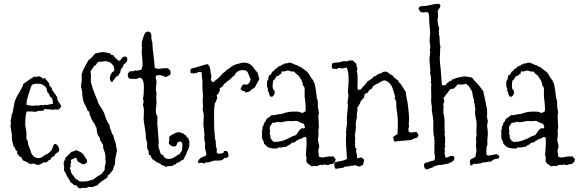

<svg xmlns="http://www.w3.org/2000/svg" viewBox="-20 -868 3077 1021"><path d="M255.9 -391.6 284.2 -351.6V-349.6Q284.2 -335 292.5 -325.2Q300.8 -315.4 305.7 -301.8Q302.7 -297.9 299.8 -294.9Q296.9 -292 294.9 -287.1Q288.1 -285.2 285.2 -285.2L269.5 -286.1Q263.7 -286.1 259.8 -283.2Q254.9 -286.1 248 -286.1H236.3Q226.6 -286.1 219.7 -289.1Q215.8 -288.1 213.9 -283.2Q211.9 -278.3 200.2 -278.8Q188.5 -279.3 183.1 -277.8Q177.7 -276.4 174.8 -274.9Q171.9 -273.4 166 -273.4L146.5 -275.4H123Q114.3 -261.7 114.3 -203.1L121.1 -160.2L120.1 -139.6Q120.1 -128.9 122.1 -127Q128.9 -118.2 128.9 -107.9Q128.9 -97.7 134.3 -86.9Q139.6 -76.2 141.1 -69.8Q142.6 -63.5 146.5 -53.7Q150.4 -43.9 160.6 -35.6Q170.9 -27.3 184.1 -27.3Q197.3 -27.3 206.5 -34.7Q215.8 -42 221.2 -44.9Q226.6 -47.9 227.5 -47.4Q228.5 -46.9 231.9 -48.8Q235.4 -50.8 243.7 -58.6Q252 -66.4 253.9 -69.3Q255.9 -72.3 257.8 -77.6Q259.8 -83 263.2 -92.8Q266.6 -102.5 273.4 -102.5Q280.3 -102.5 287.6 -92.3Q294.9 -82 294.9 -71.8Q294.9 -61.5 283.7 -55.7Q272.5 -49.8 269.5 -39.1Q253.9 -32.2 251.5 -25.9Q249 -19.5 246.6 -18.1Q244.1 -16.6 243.2 -17.1Q242.2 -17.6 240.2 -17.6Q238.3 -17.6 238.3 -13.7Q232.4 -9.8 226.6 -3.9Q214.8 -7.8 203.1 0.5Q191.4 8.8 180.7 8.8Q169.9 8.8 161.1 1Q156.2 2.9 150.4 2.9Q144.5 2.9 138.7 4.9Q130.9 -2.9 121.1 -6.8Q111.3 -10.7 101.6 -15.6Q99.6 -21.5 97.2 -22Q94.7 -22.5 96.7 -29.3Q92.8 -31.2 89.4 -33.2Q85.9 -35.2 82 -37.1Q79.1 -43.9 71.3 -51.8V-64.5Q63.5 -67.4 61 -76.7Q58.6 -85.9 50.8 -90.8Q49.8 -102.5 46.4 -113.8Q43 -125 43 -136.7V-154.3L36.1 -195.3V-203.1L39.1 -211.9L36.1 -220.7L43 -261.7L46.9 -267.6Q51.8 -293 55.2 -313.5Q58.6 -334 68.8 -353Q79.1 -372.1 89.8 -389.2Q100.6 -406.2 103.5 -420.9Q132.8 -444.3 163.1 -460.9Q168 -459 170.9 -459L186.5 -461.9Q195.3 -461.9 207 -450.2L217.8 -452.1H221.7Q223.6 -449.2 224.1 -445.3Q224.6 -441.4 228.5 -440.4Q239.3 -431.6 241.7 -419.4Q244.1 -407.2 255.9 -400.4ZM228.5 -309.6 261.7 -316.4V-320.3Q261.7 -326.2 260.3 -332Q258.8 -337.9 257.8 -343.8Q252 -350.6 246.6 -354.5Q241.2 -358.4 242.2 -369.1Q233.4 -372.1 231 -381.8Q228.5 -391.6 226.6 -400.4Q224.6 -400.4 224.6 -404.3Q217.8 -409.2 214.8 -412.1Q204.1 -422.9 181.2 -422.9Q158.2 -422.9 151.9 -417.5Q145.5 -412.1 138.7 -388.2Q131.8 -364.3 126.5 -348.1Q121.1 -332 121.1 -315.4V-309.6L152.3 -305.7L174.8 -307.6L182.6 -305.7L198.2 -309.6L211.9 -307.6L219.7 -311.5Z M644.5 -567.4Q657.2 -567.4 657.2 -550.8Q657.2 -543 649.9 -535.6Q642.6 -528.3 639.6 -524.9Q636.7 -521.5 635.7 -521.5Q635.7 -508.8 625 -504.9L626 -502.9Q626 -499 620.1 -495.1Q621.1 -494.1 621.1 -488.8Q621.1 -483.4 616.7 -479Q612.3 -474.6 612.3 -467.8Q607.4 -466.8 604.5 -463.9Q601.6 -460.9 596.7 -460Q594.7 -455.1 591.8 -451.7Q588.9 -448.2 585.9 -444.3Q582 -442.4 581.1 -437.5Q580.1 -432.6 574.2 -432.6H572.3Q564.5 -440.4 564.5 -451.7Q564.5 -462.9 570.8 -475.1Q577.1 -487.3 587.9 -490.2Q586.9 -497.1 586.9 -503.4Q586.9 -509.8 584.5 -516.1Q582 -522.5 576.7 -525.4Q571.3 -528.3 570.3 -535.2Q562.5 -535.2 555.7 -539.1Q548.8 -543 541 -543L516.6 -539.1Q513.7 -539.1 507.8 -541Q498 -538.1 493.7 -528.8Q489.3 -519.5 479.5 -516.6Q475.6 -507.8 469.7 -501Q463.9 -494.1 460.9 -485.4Q464.8 -473.6 463.9 -462.9Q462.9 -452.1 462.9 -441.4L463.9 -428.7Q471.7 -398.4 484.9 -366.2Q498 -334 499 -332.5Q500 -331.1 500 -327.6Q500 -324.2 503.9 -317.4Q507.8 -310.5 512.2 -303.2Q516.6 -295.9 521.5 -289.1Q526.4 -282.2 530.8 -272.9Q535.2 -263.7 540 -248.5Q544.9 -233.4 549.3 -224.1Q553.7 -214.8 556.2 -212.4Q558.6 -210 561 -206.1Q563.5 -202.1 563 -198.2Q562.5 -194.3 564.5 -188Q566.4 -181.6 569.8 -176.3Q573.2 -170.9 573.2 -162.1Q576.2 -159.2 577.6 -154.8Q579.1 -150.4 583 -147.5Q585 -131.8 591.3 -117.2Q597.7 -102.5 597.7 -92.3Q597.7 -82 599.6 -81.1Q601.6 -80.1 601.6 -70.8Q601.6 -61.5 596.7 -42Q591.8 -22.5 591.8 -6.3Q591.8 9.8 585.9 18.1Q580.1 26.4 582 35.2Q577.1 37.1 575.2 42.5Q573.2 47.9 567.4 49.8Q568.4 50.8 568.4 51.8Q568.4 52.7 562 58.6Q555.7 64.5 553.7 64.5Q550.8 73.2 550.8 76.2Q543 80.1 537.1 85.4Q531.2 90.8 523.4 93.8Q517.6 99.6 510.3 104.5Q502.9 109.4 499 117.2Q490.2 119.1 481.4 123Q472.7 127 466.3 127Q460 127 454.1 125Q449.2 126 444.8 128.9Q440.4 131.8 433.6 131.8L420.9 130.9L405.3 133.8Q399.4 133.8 394.5 127.9Q389.6 122.1 385.7 117.2H382.8Q373 117.2 368.7 111.3Q364.3 105.5 356.4 102.5Q350.6 89.8 342.8 79.6Q335 69.3 332 59.1Q329.1 48.8 324.7 45.4Q320.3 42 320.3 36.1L321.3 23.4L318.4 1Q318.4 -7.8 323.2 -15.1Q328.1 -22.5 328.1 -30.3Q330.1 -30.3 361.3 -61.5Q369.1 -61.5 374 -64.5Q378.9 -67.4 386.7 -69.3L405.3 -60.5Q420.9 -52.7 426.3 -42.5Q431.6 -32.2 437.5 -24.9Q443.4 -17.6 443.4 -11.2Q443.4 -4.9 437 0.5Q430.7 5.9 424.3 5.9Q418 5.9 410.6 0.5Q403.3 -4.9 395.5 -7.8Q390.6 -12.7 389.2 -20Q387.7 -27.3 381.8 -29.3L356.4 -17.6L358.4 -3.9V-2Q353.5 2 355.5 11.7Q357.4 21.5 349.6 25.4Q355.5 30.3 355.5 36.1Q355.5 42 358.9 50.3Q362.3 58.6 370.6 67.4Q378.9 76.2 383.8 85.9H385.7Q394.5 85.9 398.4 94.7Q413.1 97.7 419.9 97.7H424.8L426.8 95.7L432.6 96.7Q443.4 96.7 452.1 93.3Q460.9 89.8 470.7 88.9Q478.5 85 484.4 80.1Q490.2 75.2 496.1 71.3Q502 67.4 507.8 64.5Q513.7 61.5 519.5 57.6L521.5 53.7H525.4Q526.4 51.8 525.9 50.8Q525.4 49.8 526.9 47.4Q528.3 44.9 531.2 43Q534.2 41 535.6 37.1Q537.1 33.2 537.1 24.9Q537.1 16.6 538.1 11.7Q539.1 6.8 541 2.4Q543 -2 543 -4.9L540 -17.6L541 -32.2Q541 -48.8 534.2 -64.9Q527.3 -81.1 528.3 -97.7Q524.4 -103.5 520.5 -109.4L517.6 -117.2L512.7 -120.1L510.7 -133.8Q508.8 -138.7 503.9 -145Q499 -151.4 498 -158.2Q497.1 -165 495.6 -169.4Q494.1 -173.8 494.1 -179.7Q494.1 -185.5 493.2 -189.5Q491.2 -193.4 489.7 -191.9Q488.3 -190.4 488.3 -197.3V-198.2Q485.4 -206.1 477.5 -216.8Q469.7 -227.5 466.3 -235.8Q462.9 -244.1 461.9 -248.5Q460.9 -252.9 456.1 -255.9Q457 -256.8 457 -259.8Q457 -275.4 443.4 -282.2V-289.1Q443.4 -293 441.9 -293Q440.4 -293 439.5 -294.9L433.6 -307.6Q423.8 -324.2 421.9 -336.4Q419.9 -348.6 418.5 -356.9Q417 -365.2 417.5 -370.6Q418 -376 416.5 -382.3Q415 -388.7 413.1 -396.5Q411.1 -404.3 411.1 -411.6Q411.1 -418.9 413.6 -432.1Q416 -445.3 414.6 -456.5Q413.1 -467.8 415 -478.5L418.9 -483.4V-487.3Q418.9 -491.2 434.1 -518.6Q449.2 -545.9 450.2 -547.9Q452.1 -549.8 455.6 -551.8Q459 -553.7 460.9 -555.7L487.3 -584Q498 -585.9 508.8 -588.4Q519.5 -590.8 530.3 -590.8L540 -588.9Q542 -588.9 542 -590.3Q542 -591.8 543.9 -590.8L545.9 -587.9Q549.8 -585.9 554.7 -586.4Q559.6 -586.9 563 -585Q566.4 -583 569.8 -578.6Q573.2 -574.2 575.2 -574.7Q577.1 -575.2 578.1 -575.2Q579.1 -575.2 581.1 -576.2L583 -574.2Q584 -569.3 586.9 -567.4Q589.8 -565.4 593.8 -560.5V-556.6L597.7 -557.6Q607.4 -544.9 612.8 -544.9Q618.2 -544.9 620.6 -548.3Q623 -551.8 626 -555.7Q628.9 -559.6 632.3 -563.5Q635.7 -567.4 644.5 -567.4Z M918 -163.1 934.6 -165Q939.5 -165 943.8 -161.1Q948.2 -157.2 955.1 -159.2Q958 -152.3 969.7 -147.5Q970.7 -138.7 981.4 -133.8Q982.4 -126 985.4 -120.6Q988.3 -115.2 987.3 -107.4V-105.5L984.4 -103.5Q984.4 -101.6 985.8 -101.6Q987.3 -101.6 987.3 -96.2Q987.3 -90.8 982.9 -79.1Q978.5 -67.4 973.6 -60.5Q971.7 -46.9 965.8 -38.6Q960 -30.3 955.1 -18.6Q946.3 -17.6 939.5 -10.7Q932.6 -3.9 929.7 -4.4Q926.8 -4.9 921.4 -2Q916 1 913.1 7.8L908.2 5.9Q905.3 5.9 903.3 9.3Q901.4 12.7 895.5 14.2Q889.6 15.6 879.9 15.1Q870.1 14.6 860.4 19.5Q847.7 8.8 837.9 9.8Q835.9 2.9 828.1 0.5Q820.3 -2 814 -5.4Q807.6 -8.8 802.2 -13.7Q796.9 -18.6 790 -21.5Q789.1 -27.3 785.2 -29.8Q781.2 -32.2 782.2 -40L771.5 -44.9V-48.8Q771.5 -63.5 768.1 -68.4Q764.6 -73.2 763.2 -80.1Q761.7 -86.9 762.2 -92.3Q762.7 -97.7 762.7 -104Q762.7 -110.4 758.8 -121.1Q754.9 -131.8 755.4 -140.1Q755.9 -148.4 754.4 -160.2Q752.9 -171.9 750 -189.5Q747.1 -207 745.1 -221.2Q743.2 -235.4 744.1 -245.6Q745.1 -255.9 745.1 -265.6V-282.2Q745.1 -294.9 742.7 -300.8Q740.2 -306.6 740.2 -309.6L744.1 -330.1L740.2 -340.8L744.1 -368.2L745.1 -404.3Q745.1 -433.6 737.8 -444.3Q730.5 -455.1 725.1 -455.1Q719.7 -455.1 713.9 -451.2Q708 -447.3 699.7 -448.2Q691.4 -449.2 686.5 -449.2L679.7 -448.2L665 -451.2Q659.2 -462.9 659.2 -468.8Q659.2 -474.6 662.1 -478.5Q665 -482.4 667 -487.3Q673.8 -489.3 685.1 -489.3Q696.3 -489.3 701.2 -495.1Q704.1 -492.2 709 -492.2Q713.9 -492.2 718.8 -494.1Q723.6 -496.1 729.5 -495.1Q738.3 -508.8 738.3 -531.2L733.4 -596.7L735.4 -612.3L733.4 -627Q735.4 -632.8 735.4 -634.8L733.4 -640.6Q733.4 -643.6 737.8 -656.7Q742.2 -669.9 744.1 -676.3Q746.1 -682.6 747.6 -685.5Q749 -688.5 752 -691.4Q754.9 -694.3 754.9 -698.2H758.8L764.6 -700.2Q785.2 -700.2 785.2 -675.8V-663.1Q785.2 -654.3 790 -644.5Q791 -610.4 795.9 -576.7Q800.8 -543 802.7 -507.8Q811.5 -502 823.2 -502L859.4 -505.9Q874 -505.9 877.9 -500.5Q881.8 -495.1 885.7 -495.1L884.8 -492.2L887.7 -481.4Q887.7 -470.7 878.9 -466.8Q870.1 -462.9 863.3 -458Q835.9 -468.8 826.2 -468.8Q816.4 -468.8 810.5 -465.8Q807.6 -460 807.6 -455.1L812.5 -432.6L808.6 -391.6L812.5 -372.1L810.5 -352.5L812.5 -318.4L808.6 -286.1Q808.6 -255.9 816.4 -252Q817.4 -251 817.4 -247.1L816.4 -213.9L824.2 -111.3L822.3 -94.7Q822.3 -87.9 826.2 -76.2Q830.1 -64.5 832 -57.6Q834 -50.8 835.9 -48.3Q837.9 -45.9 841.8 -44.9Q845.7 -43.9 848.1 -42Q850.6 -40 850.6 -38.1Q850.6 -36.1 852.5 -33.2Q854.5 -30.3 862.3 -26.4Q870.1 -22.5 878.4 -22.5Q886.7 -22.5 896 -26.4Q905.3 -30.3 912.1 -34.7Q918.9 -39.1 924.8 -43.5Q930.7 -47.9 937.5 -48.8L936.5 -50.8Q936.5 -54.7 940.9 -58.1Q945.3 -61.5 947.3 -67.4L950.2 -92.8Q950.2 -115.2 938 -115.2Q925.8 -115.2 923.3 -107.4Q920.9 -99.6 916 -91.8Q911.1 -88.9 905.3 -88.9Q888.7 -88.9 877.9 -105.5V-114.3Q877.9 -120.1 881.8 -120.1Q879.9 -122.1 879.9 -125V-137.7Q881.8 -144.5 893.1 -150.4Q904.3 -156.2 909.7 -159.2Q915 -162.1 918 -163.1Z M1104.5 -461.9 1101.6 -447.3Q1101.6 -436.5 1113.3 -430.7Q1116.2 -431.6 1123 -438Q1129.9 -444.3 1144.5 -456.5Q1159.2 -468.8 1161.1 -475.6Q1168.9 -480.5 1179.7 -489.7Q1190.4 -499 1192.4 -502H1196.3Q1214.8 -520.5 1241.7 -527.8Q1268.6 -535.2 1277.3 -535.2Q1305.7 -535.2 1324.2 -513.7Q1328.1 -507.8 1332.5 -501.5Q1336.9 -495.1 1344.7 -487.3Q1350.6 -483.4 1353 -469.2Q1355.5 -455.1 1359.4 -449.2Q1357.4 -445.3 1354 -438Q1350.6 -430.7 1346.2 -423.3Q1341.8 -416 1338.4 -409.7Q1335 -403.3 1332.5 -401.4Q1330.1 -399.4 1321.3 -394Q1312.5 -388.7 1309.6 -382.8Q1308.6 -381.8 1300.3 -379.9Q1292 -377.9 1290 -376H1288.1Q1285.2 -375 1284.7 -377.9Q1284.2 -380.9 1282.2 -382.8H1278.3Q1270.5 -382.8 1267.6 -386.7L1258.8 -394.5Q1264.6 -410.2 1274.4 -419.9Q1282.2 -418 1289.1 -418Q1304.7 -418 1313.5 -445.3Q1307.6 -455.1 1305.2 -463.9Q1302.7 -472.7 1296.9 -483.9Q1291 -495.1 1272 -495.1Q1252.9 -495.1 1241.2 -485.8Q1229.5 -476.6 1226.6 -465.8Q1217.8 -461.9 1210.9 -453.6Q1204.1 -445.3 1193.4 -438.5Q1182.6 -431.6 1182.6 -430.2Q1182.6 -428.7 1182.1 -427.7Q1181.6 -426.8 1179.2 -425.8Q1176.8 -424.8 1170.9 -421.9Q1168.9 -418.9 1168 -415.5Q1167 -412.1 1165 -408.2Q1160.2 -407.2 1156.7 -403.8Q1153.3 -400.4 1148.4 -399.4L1149.4 -390.6Q1149.4 -377.9 1131.8 -360.4L1135.7 -347.7V-346.7Q1131.8 -340.8 1130.4 -333Q1128.9 -325.2 1123 -320.3Q1118.2 -295.9 1118.2 -263.7L1119.1 -186.5Q1119.1 -181.6 1120.1 -171.4Q1121.1 -161.1 1122.6 -141.6Q1124 -122.1 1127.9 -115.2L1127 -111.3Q1127.9 -109.4 1127.9 -100.1Q1127.9 -90.8 1131.3 -80.6Q1134.8 -70.3 1131.8 -58.6Q1134.8 -50.8 1147.5 -50.8Q1160.2 -50.8 1165 -54.7H1166Q1169.9 -54.7 1169.4 -57.6Q1168.9 -60.5 1170.9 -63.5Q1174.8 -65.4 1181.2 -65.4Q1187.5 -65.4 1191.4 -57.6Q1195.3 -49.8 1195.3 -43.5Q1195.3 -37.1 1194.3 -34.2Q1185.5 -27.3 1174.8 -28.3Q1171.9 -26.4 1168.5 -22.9Q1165 -19.5 1159.2 -16.6Q1153.3 -13.7 1135.7 -14.2Q1118.2 -14.6 1110.8 -12.2Q1103.5 -9.8 1102.1 -8.8Q1100.6 -7.8 1095.2 -6.3Q1089.8 -4.9 1081.1 -4.9Q1072.3 -4.9 1065.4 1H1063.5Q1060.5 1 1059.6 -0.5Q1058.6 -2 1056.6 -2.9Q1046.9 -1 1041 -1Q1035.2 -1 1032.2 -2.9Q1034.2 -29.3 1073.2 -38.1Q1073.2 -43 1077.1 -43.9V-45.9Q1077.1 -56.6 1073.2 -67.4Q1069.3 -78.1 1069.3 -89.8L1071.3 -102.5L1065.4 -133.8L1067.4 -151.4L1061.5 -208L1063.5 -248Q1063.5 -253.9 1063.5 -259.8L1057.6 -287.1L1059.6 -303.7L1057.6 -335L1059.6 -358.4L1056.6 -392.6Q1055.7 -404.3 1056.2 -416Q1056.6 -427.7 1056.6 -439.5L1053.7 -458Q1053.7 -469.7 1051.8 -485.4Q1045.9 -483.4 1038.6 -484.9Q1031.2 -486.3 1027.3 -478.5Q1023.4 -481.4 1022.5 -481.4L1007.8 -475.6Q1006.8 -480.5 1002.4 -479.5Q998 -478.5 995.1 -478.5H994.1Q992.2 -487.3 992.2 -490.2Q992.2 -505.9 1007.8 -505.9L1019.5 -508.8Q1050.8 -517.6 1064.9 -522.5Q1079.1 -527.3 1083 -526.4Q1086.9 -525.4 1090.8 -519.5Q1094.7 -513.7 1096.7 -506.8Q1098.6 -500 1099.1 -492.7Q1099.6 -485.4 1100.6 -478.5Z M1438.5 -255.9 1469.7 -261.7Q1477.5 -261.7 1480 -263.2Q1482.4 -264.6 1501 -269.5Q1519.5 -274.4 1536.1 -274.4H1559.6Q1571.3 -274.4 1577.1 -271Q1583 -267.6 1587.9 -267.6Q1592.8 -267.6 1604.5 -276.4Q1605.5 -280.3 1605.5 -284.2V-293Q1605.5 -317.4 1602.1 -336.4Q1598.6 -355.5 1600.1 -377.9Q1601.6 -400.4 1597.2 -405.8Q1592.8 -411.1 1590.8 -414.6Q1588.9 -418 1589.8 -421.9Q1590.8 -425.8 1587.4 -431.2Q1584 -436.5 1584.5 -439Q1585 -441.4 1583.5 -443.4Q1582 -445.3 1580.6 -445.8Q1579.1 -446.3 1577.6 -448.2Q1576.2 -450.2 1576.7 -451.2Q1577.1 -452.1 1575.7 -455.1Q1574.2 -458 1570.8 -460.4Q1567.4 -462.9 1566.4 -467.8Q1553.7 -473.6 1544.9 -487.3Q1540 -488.3 1534.7 -487.8Q1529.3 -487.3 1524.9 -488.8Q1520.5 -490.2 1517.6 -491.7Q1514.6 -493.2 1510.7 -493.2L1488.3 -487.3Q1487.3 -487.3 1481.4 -489.3Q1476.6 -488.3 1476.6 -482.9Q1476.6 -477.5 1474.6 -474.6Q1465.8 -474.6 1465.8 -467.8Q1460.9 -467.8 1459 -464.8Q1457 -461.9 1451.2 -463.9Q1447.3 -457 1443.4 -450.2Q1439.5 -443.4 1432.6 -439.5Q1429.7 -423.8 1429.7 -410.2Q1429.7 -396.5 1435.5 -390.6Q1441.4 -384.8 1441.4 -378.4Q1441.4 -372.1 1436.5 -362.8Q1431.6 -353.5 1424.8 -353.5Q1418 -353.5 1415.5 -357.4Q1413.1 -361.3 1411.6 -366.2Q1410.2 -371.1 1409.2 -376.5Q1408.2 -381.8 1402.3 -387.7Q1405.3 -387.7 1405.3 -392.6Q1405.3 -397.5 1402.3 -401.4Q1399.4 -405.3 1399.4 -422.9Q1399.4 -440.4 1407.2 -445.3Q1406.2 -445.3 1406.2 -447.3L1408.2 -456.1Q1407.2 -456.1 1407.2 -458L1411.1 -463.9L1410.2 -465.8Q1411.1 -469.7 1414.6 -469.2Q1418 -468.8 1419.9 -471.2Q1421.9 -473.6 1428.7 -487.3Q1435.5 -489.3 1438 -493.7Q1440.4 -498 1445.3 -502Q1453.1 -504.9 1456.1 -509.3Q1459 -513.7 1463.4 -515.6Q1467.8 -517.6 1473.1 -518.6Q1478.5 -519.5 1480.5 -525.4L1483.4 -524.4Q1488.3 -524.4 1490.2 -527.8Q1492.2 -531.2 1501.5 -531.2Q1510.7 -531.2 1511.7 -533.2Q1512.7 -535.2 1519.5 -535.2Q1526.4 -535.2 1540.5 -528.3Q1554.7 -521.5 1557.6 -521.5H1560.5Q1567.4 -513.7 1579.1 -511.7Q1592.8 -501 1606 -491.7Q1619.1 -482.4 1627 -467.8Q1628.9 -465.8 1628.4 -464.8Q1627.9 -463.9 1630.9 -460.4Q1633.8 -457 1636.7 -452.1Q1639.6 -447.3 1642.6 -443.8Q1645.5 -440.4 1646 -440.9Q1646.5 -441.4 1646.5 -433.6L1647.5 -432.6L1650.4 -430.7Q1656.2 -416 1660.2 -385.7Q1664.1 -355.5 1664.1 -351.1Q1664.1 -346.7 1665.5 -344.2Q1667 -341.8 1668.9 -334.5Q1670.9 -327.1 1670.4 -314Q1669.9 -300.8 1671.4 -292.5Q1672.9 -284.2 1674.3 -278.8Q1675.8 -273.4 1675.8 -267.6L1672.9 -252.9L1675.8 -189.5L1672.9 -175.8L1673.8 -154.3L1670.9 -122.1L1677.7 -90.8L1671.9 -64.5L1675.8 -43.9Q1675.8 -40 1672.9 -38.1Q1682.6 -30.3 1696.3 -30.3L1726.6 -36.1H1753.9Q1755.9 -34.2 1755.9 -32.2Q1755.9 -30.3 1758.3 -28.3Q1760.7 -26.4 1762.7 -25.4Q1764.6 -24.4 1764.6 -20.5Q1764.6 -16.6 1762.7 -14.2Q1760.7 -11.7 1762.7 -6.8Q1756.8 -5.9 1755.4 -2.4Q1753.9 1 1750.5 2.9Q1747.1 4.9 1740.2 4.9Q1733.4 4.9 1723.6 9.8Q1719.7 8.8 1713.9 8.8L1702.1 5.9Q1700.2 5.9 1699.7 8.3Q1699.2 10.7 1696.3 10.7L1688.5 7.8Q1680.7 7.8 1673.3 11.7Q1666 15.6 1662.1 15.6Q1658.2 15.6 1652.3 13.7L1639.6 16.6Q1636.7 16.6 1631.8 12.7Q1627 8.8 1617.7 2Q1608.4 -4.9 1608.4 -16.6L1610.4 -30.3L1606.4 -41L1610.4 -105.5L1609.4 -132.8Q1609.4 -139.6 1598.6 -139.6Q1595.7 -139.6 1592.3 -136.7Q1588.9 -133.8 1585.4 -131.8Q1582 -129.9 1578.6 -129.9Q1575.2 -129.9 1571.3 -127.9Q1567.4 -126 1564.9 -123.5Q1562.5 -121.1 1556.6 -120.1Q1548.8 -109.4 1536.1 -109.4H1533.2Q1530.3 -108.4 1528.3 -105.5Q1526.4 -102.5 1522.9 -100.1Q1519.5 -97.7 1514.2 -96.2Q1508.8 -94.7 1505.9 -88.9L1472.7 -83Q1467.8 -83 1463.9 -85.9Q1456.1 -78.1 1448.2 -78.1Q1409.2 -78.1 1396.5 -91.8Q1391.6 -97.7 1384.8 -102.5L1381.8 -116.2Q1379.9 -121.1 1377.4 -124Q1375 -127 1373.5 -132.8Q1372.1 -138.7 1373 -146Q1374 -153.3 1374 -160.2L1372.1 -170.9L1376 -181.6V-191.4Q1376 -195.3 1377.9 -197.3Q1379.9 -199.2 1381.8 -202.1Q1383.8 -205.1 1382.8 -208.5Q1381.8 -211.9 1387.7 -217.8Q1393.6 -223.6 1393.6 -226.1Q1393.6 -228.5 1397 -233.9Q1400.4 -239.3 1408.7 -243.2Q1417 -247.1 1421.9 -254.9Q1430.7 -255.9 1438.5 -255.9ZM1587.9 -186.5 1595.7 -184.6Q1597.7 -184.6 1599.1 -187Q1600.6 -189.5 1602.5 -189.5L1595.7 -210Q1584 -211.9 1572.8 -218.8Q1561.5 -225.6 1554.7 -225.6L1537.1 -223.6L1511.7 -224.6L1472.7 -217.8L1460 -219.7Q1452.1 -219.7 1444.3 -216.8Q1436.5 -213.9 1428.7 -215.8Q1426.8 -210 1419.9 -202.1Q1413.1 -194.3 1414.6 -183.6Q1416 -172.9 1416 -166L1414.1 -157.2Q1414.1 -155.3 1415.5 -153.3Q1417 -151.4 1418 -148.9Q1418.9 -146.5 1418.5 -143.6Q1418 -140.6 1418 -136.7Q1418 -132.8 1422.4 -127.9Q1426.8 -123 1428.7 -118.2L1429.7 -119.1Q1431.6 -119.1 1433.1 -116.2Q1434.6 -113.3 1442.4 -113.3Q1475.6 -113.3 1510.7 -130.9L1523.4 -136.7Q1533.2 -143.6 1544.4 -146.5Q1555.7 -149.4 1559.6 -157.2Q1575.2 -183.6 1586.9 -186.5Z M2205.1 -150.4 2199.2 -135.7Q2187.5 -134.8 2164.1 -123Q2142.6 -121.1 2120.6 -119.6Q2098.6 -118.2 2076.2 -115.2L2070.3 -137.7Q2071.3 -141.6 2081.5 -147.5Q2091.8 -153.3 2093.8 -155.3Q2095.7 -186.5 2095.7 -214.4Q2095.7 -242.2 2092.8 -260.7Q2089.8 -279.3 2088.4 -289.6Q2086.9 -299.8 2087.4 -317.4Q2087.9 -335 2078.1 -342.8L2081.1 -353.5Q2081.1 -356.4 2078.6 -363.8Q2076.2 -371.1 2071.3 -387.7Q2066.4 -404.3 2060.5 -414.1Q2054.7 -423.8 2043.5 -432.1Q2032.2 -440.4 2024.9 -440.4Q2017.6 -440.4 2003.4 -432.1Q1989.3 -423.8 1981 -420.4Q1972.7 -417 1972.7 -415.5Q1972.7 -414.1 1971.2 -412.6Q1969.7 -411.1 1968.3 -411.6Q1966.8 -412.1 1964.4 -409.7Q1961.9 -407.2 1960 -402.3Q1958 -397.5 1956.1 -395.5Q1954.1 -393.6 1952.6 -394Q1951.2 -394.5 1949.2 -392.6Q1947.3 -390.6 1943.8 -387.7Q1940.4 -384.8 1938.5 -381.8Q1938.5 -375 1935.5 -375Q1932.6 -375 1929.7 -373.5Q1926.8 -372.1 1924.3 -369.6Q1921.9 -367.2 1918 -365.2V-361.3Q1918 -357.4 1916 -348.6Q1910.2 -344.7 1907.2 -339.4Q1904.3 -334 1898.4 -332Q1896.5 -319.3 1890.1 -311Q1883.8 -302.7 1878.9 -292Q1880.9 -289.1 1880.9 -282.2L1877 -256.8L1878.9 -251L1871.1 -210L1873 -188.5L1867.2 -148.4L1869.1 -131.8L1867.2 -113.3L1869.1 -107.4L1867.2 -99.6V-97.7Q1870.1 -96.7 1869.1 -96.2Q1868.2 -95.7 1868.2 -89.4Q1868.2 -83 1876 -75.2Q1873 -69.3 1873 -67.4L1878.9 -37.1Q1878.9 -30.3 1877 -27.3Q1878.9 -26.4 1880.9 -26.4L1900.4 -31.2Q1908.2 -28.3 1916 -18.6V-13.7Q1916 -4.9 1911.1 -2Q1913.1 0 1913.1 2Q1913.1 3.9 1911.1 5.9Q1909.2 7.8 1909.2 11.7L1907.2 10.7Q1902.3 10.7 1898.9 14.2Q1895.5 17.6 1892.1 17.6Q1888.7 17.6 1878.4 14.2Q1868.2 10.7 1867.2 9.8Q1859.4 13.7 1853 13.7Q1846.7 13.7 1846.7 12.2Q1846.7 10.7 1844.7 11.7L1842.8 15.6Q1837.9 17.6 1833 16.6Q1828.1 15.6 1824.7 16.6Q1821.3 17.6 1821.3 18.6Q1821.3 19.5 1820.3 18.6Q1819.3 17.6 1815.9 17.6Q1812.5 17.6 1808.6 21.5Q1804.7 25.4 1792 25.4L1771.5 29.3Q1764.6 29.3 1761.7 27.3Q1757.8 18.6 1757.8 5.9V-2Q1773.4 -9.8 1791.5 -11.7Q1809.6 -13.7 1825.2 -23.4Q1819.3 -102.5 1819.3 -129.9L1821.3 -159.2Q1821.3 -161.1 1820.3 -161.1Q1819.3 -161.1 1819.3 -163.1L1821.3 -172.9V-182.6Q1821.3 -183.6 1825.2 -207L1824.2 -238.3L1830.1 -304.7L1828.1 -322.3L1833 -359.4L1830.1 -381.8L1834 -438.5Q1834 -491.2 1823.2 -508.8H1820.3L1807.6 -504.9H1791L1780.3 -506.8Q1778.3 -506.8 1777.8 -505.4Q1777.3 -503.9 1774.9 -502.4Q1772.5 -501 1767.6 -501.5Q1762.7 -502 1758.3 -502Q1753.9 -502 1751 -501Q1744.1 -506.8 1744.1 -514.6Q1744.1 -522.5 1746.1 -530.3Q1754.9 -535.2 1766.1 -535.2Q1777.3 -535.2 1785.6 -537.1Q1793.9 -539.1 1799.3 -541Q1804.7 -543 1812 -543Q1819.3 -543 1823.2 -541Q1831.1 -546.9 1855.5 -546.9Q1859.4 -542 1867.7 -535.6Q1876 -529.3 1876 -524.4L1875 -516.6Q1879.9 -510.7 1879.9 -506.8V-501Q1879.9 -490.2 1877 -487.3Q1881.8 -480.5 1881.8 -447.3L1880.9 -403.3Q1880.9 -393.6 1884.8 -389.6Q1887.7 -391.6 1891.6 -391.1Q1895.5 -390.6 1898.4 -392.6Q1904.3 -400.4 1917 -413.1Q1929.7 -425.8 1932.6 -433.6Q1959 -450.2 1963.4 -456.1Q1967.8 -461.9 1969.7 -462.9L1973.6 -461.9Q1975.6 -461.9 1979 -465.3Q1982.4 -468.8 1985.4 -470.2Q1988.3 -471.7 1991.7 -473.6Q1995.1 -475.6 1998.5 -477.1Q2002 -478.5 2004.9 -478Q2007.8 -477.5 2009.8 -479.5Q2011.7 -481.4 2012.7 -483.4Q2013.7 -485.4 2015.6 -486.3L2019.5 -485.4L2030.3 -487.3Q2039.1 -487.3 2048.8 -478Q2058.6 -468.8 2068.4 -465.8Q2073.2 -457 2081.5 -451.2Q2089.8 -445.3 2097.7 -439.5Q2099.6 -431.6 2105 -426.8Q2110.4 -421.9 2115.7 -414.6Q2121.1 -407.2 2126.5 -397Q2131.8 -386.7 2138.7 -377.9Q2138.7 -360.4 2143.1 -342.8Q2147.5 -325.2 2149.4 -306.6Q2151.4 -288.1 2153.3 -269.5Q2155.3 -251 2155.3 -232.4L2153.3 -207L2155.3 -197.3L2151.4 -181.6L2153.3 -168.9Q2159.2 -163.1 2168 -163.1L2195.3 -167Q2197.3 -161.1 2201.2 -158.2Q2205.1 -155.3 2205.1 -150.4Z M2342.8 -327.1 2336.9 -314.5Q2338.9 -305.7 2338.9 -301.8L2336.9 -279.3Q2338.9 -277.3 2338.9 -275.4L2336.9 -271.5L2339.8 -257.8Q2344.7 -238.3 2344.2 -218.8Q2343.8 -199.2 2343.8 -178.7L2345.7 -164.1L2343.8 -152.3L2347.7 -132.8Q2347.7 -127.9 2346.7 -125Q2345.7 -122.1 2347.7 -118.2L2345.7 -101.6L2347.7 -90.8L2343.8 -76.2L2345.7 -64.5L2343.8 -51.8L2349.6 -29.3Q2359.4 -29.3 2366.2 -34.2Q2373 -39.1 2384.8 -39.1Q2396.5 -39.1 2396.5 -27.3Q2396.5 -15.6 2385.7 -9.3Q2375 -2.9 2368.2 0Q2361.3 2.9 2356 3.4Q2350.6 3.9 2343.8 5.4Q2336.9 6.8 2335 7.8Q2333 8.8 2323.7 8.8Q2314.5 8.8 2298.8 13.2Q2283.2 17.6 2278.3 24.4Q2276.4 25.4 2275.4 24.9Q2274.4 24.4 2272 24.4Q2269.5 24.4 2262.7 28.8Q2255.9 33.2 2248 32.2H2245.1Q2234.4 27.3 2234.4 4.9Q2237.3 5.9 2238.3 2.4Q2239.3 -1 2241.7 -2.4Q2244.1 -3.9 2247.1 -3.4Q2250 -2.9 2261.2 -7.3Q2272.5 -11.7 2290 -15.6Q2293 -23.4 2293 -31.2Q2293 -39.1 2291 -46.4Q2289.1 -53.7 2290 -61.5V-95.7Q2290 -118.2 2291 -120.1L2288.1 -128.9L2290 -134.8L2286.1 -150.4Q2284.2 -167 2284.2 -184.6V-218.8Q2284.2 -234.4 2281.2 -249Q2278.3 -263.7 2276.4 -279.3V-299.8L2272.5 -329.1L2273.4 -361.3L2272.5 -389.6V-410.2Q2274.4 -416 2274.4 -418.9L2270.5 -428.7Q2270.5 -430.7 2272.5 -434.6Q2272.5 -449.2 2270.5 -464.8L2266.6 -480.5L2268.6 -486.3L2263.7 -554.7L2267.6 -590.8L2265.6 -603.5L2268.6 -615.2L2264.6 -650.4L2267.6 -696.3L2263.7 -738.3Q2261.7 -761.7 2261.7 -782.7Q2261.7 -803.7 2248 -803.7L2228.5 -801.8Q2217.8 -801.8 2211.9 -810.5Q2206.1 -819.3 2206.1 -822.3L2207 -826.2Q2210 -835 2222.2 -835Q2234.4 -835 2245.1 -836.4Q2255.9 -837.9 2275.4 -842.8Q2294.9 -847.7 2307.1 -847.7Q2319.3 -847.7 2322.3 -839.8Q2320.3 -826.2 2315.4 -822.3Q2310.5 -818.4 2307.6 -808.6L2309.6 -781.2L2306.6 -758.8L2310.5 -732.4Q2310.5 -727.5 2313 -726.1Q2315.4 -724.6 2315.4 -718.8L2313.5 -700.2L2315.4 -694.3L2313.5 -690.4Q2318.4 -674.8 2317.9 -654.8Q2317.4 -634.8 2322.3 -621.1Q2320.3 -616.2 2320.3 -589.8L2318.4 -557.6Q2318.4 -545.9 2319.8 -533.7Q2321.3 -521.5 2323.2 -503.9L2326.2 -462.9Q2328.1 -439.5 2330.1 -415Q2332 -414.1 2342.3 -414.1Q2352.5 -414.1 2357.4 -426.8Q2362.3 -426.8 2365.2 -430.7Q2372.1 -440.4 2375 -437.5Q2377.9 -434.6 2380.9 -439.9Q2383.8 -445.3 2386.2 -446.3Q2388.7 -447.3 2389.6 -446.8Q2390.6 -446.3 2392.6 -446.3Q2394.5 -446.3 2395.5 -447.3Q2396.5 -452.1 2421.9 -457Q2447.3 -461.9 2450.2 -461.9Q2453.1 -461.9 2459 -460.9Q2464.8 -460 2478 -458Q2491.2 -456.1 2494.6 -450.2Q2498 -444.3 2505.4 -436.5Q2512.7 -428.7 2523.4 -417.5Q2534.2 -406.2 2543 -391.6Q2545.9 -389.6 2547.4 -386.2Q2548.8 -382.8 2551.8 -380.9Q2550.8 -378.9 2550.8 -375L2558.6 -343.8Q2558.6 -337.9 2560.5 -333Q2562.5 -328.1 2563 -321.8Q2563.5 -315.4 2564.5 -309.6L2568.4 -295.9Q2570.3 -286.1 2570.3 -275.4V-255.9Q2570.3 -253.9 2569.3 -253.9Q2568.4 -253.9 2568.4 -252L2574.2 -224.6L2570.3 -200.2L2574.2 -166Q2574.2 -149.4 2572.3 -132.8Q2570.3 -116.2 2572.3 -98.6Q2566.4 -87.9 2566.4 -74.2V-54.7Q2566.4 -48.8 2568.4 -43Q2574.2 -41 2583 -41L2622.1 -48.8Q2624 -44.9 2629.4 -42.5Q2634.8 -40 2634.8 -36.1Q2634.8 -24.4 2626 -24.4Q2606.4 -24.4 2589.8 -7.8Q2586.9 -8.8 2581.1 -8.8L2554.7 -3.9H2547.9Q2542 -3.9 2541.5 -1.5Q2541 1 2533.2 1L2508.8 3.9L2501 2.9Q2494.1 2.9 2493.2 7.3Q2492.2 11.7 2486.3 11.7L2482.4 10.7Q2478.5 2.9 2478.5 -5.9Q2478.5 -14.6 2481.9 -18.6Q2485.4 -22.5 2489.7 -24.4Q2494.1 -26.4 2499.5 -28.3Q2504.9 -30.3 2507.8 -35.2L2512.7 -59.6Q2513.7 -63.5 2513.7 -68.4L2510.7 -94.7L2512.7 -114.3L2510.7 -130.9L2514.6 -150.4L2512.7 -168L2514.6 -206.1Q2514.6 -222.7 2510.3 -239.3Q2505.9 -255.9 2505.9 -273.4L2507.8 -287.1Q2507.8 -288.1 2503.9 -311.5L2505.9 -314.5Q2500 -321.3 2500.5 -322.8Q2501 -324.2 2501 -330.6Q2501 -336.9 2498.5 -342.8Q2496.1 -348.6 2494.6 -355.5Q2493.2 -362.3 2492.2 -371.1Q2490.2 -384.8 2484.9 -391.1Q2479.5 -397.5 2478 -401.4Q2476.6 -405.3 2473.6 -409.2Q2470.7 -413.1 2466.3 -415.5Q2461.9 -418 2457 -422.9Q2449.2 -418 2436 -418.5Q2422.9 -418.9 2417 -418.9Q2411.1 -418.9 2410.6 -417Q2410.2 -415 2407.7 -411.6Q2405.3 -408.2 2400.9 -404.8Q2396.5 -401.4 2393.6 -396.5Q2375 -397.5 2368.2 -386.7Q2356.4 -367.2 2349.6 -362.3Q2346.7 -353.5 2342.3 -353Q2337.9 -352.5 2339.8 -347.7L2338.9 -344.7L2342.8 -333Q2342.8 -330.1 2342.8 -327.1Z M2710.9 -255.9 2742.2 -261.7Q2750 -261.7 2752.4 -263.2Q2754.9 -264.6 2773.4 -269.5Q2792 -274.4 2808.6 -274.4H2832Q2843.8 -274.4 2849.6 -271Q2855.5 -267.6 2860.4 -267.6Q2865.2 -267.6 2877 -276.4Q2877.9 -280.3 2877.9 -284.2V-293Q2877.9 -317.4 2874.5 -336.4Q2871.1 -355.5 2872.6 -377.9Q2874 -400.4 2869.6 -405.8Q2865.2 -411.1 2863.3 -414.6Q2861.3 -418 2862.3 -421.9Q2863.3 -425.8 2859.9 -431.2Q2856.4 -436.5 2856.9 -439Q2857.4 -441.4 2856 -443.4Q2854.5 -445.3 2853 -445.8Q2851.6 -446.3 2850.1 -448.2Q2848.6 -450.2 2849.1 -451.2Q2849.6 -452.1 2848.1 -455.1Q2846.7 -458 2843.3 -460.4Q2839.8 -462.9 2838.9 -467.8Q2826.2 -473.6 2817.4 -487.3Q2812.5 -488.3 2807.1 -487.8Q2801.8 -487.3 2797.4 -488.8Q2793 -490.2 2790 -491.7Q2787.1 -493.2 2783.2 -493.2L2760.7 -487.3Q2759.8 -487.3 2753.9 -489.3Q2749 -488.3 2749 -482.9Q2749 -477.5 2747.1 -474.6Q2738.3 -474.6 2738.3 -467.8Q2733.4 -467.8 2731.4 -464.8Q2729.5 -461.9 2723.6 -463.9Q2719.7 -457 2715.8 -450.2Q2711.9 -443.4 2705.1 -439.5Q2702.1 -423.8 2702.1 -410.2Q2702.1 -396.5 2708 -390.6Q2713.9 -384.8 2713.9 -378.4Q2713.9 -372.1 2709 -362.8Q2704.1 -353.5 2697.3 -353.5Q2690.4 -353.5 2688 -357.4Q2685.5 -361.3 2684.1 -366.2Q2682.6 -371.1 2681.6 -376.5Q2680.7 -381.8 2674.8 -387.7Q2677.7 -387.7 2677.7 -392.6Q2677.7 -397.5 2674.8 -401.4Q2671.9 -405.3 2671.9 -422.9Q2671.9 -440.4 2679.7 -445.3Q2678.7 -445.3 2678.7 -447.3L2680.7 -456.1Q2679.7 -456.1 2679.7 -458L2683.6 -463.9L2682.6 -465.8Q2683.6 -469.7 2687 -469.2Q2690.4 -468.8 2692.4 -471.2Q2694.3 -473.6 2701.2 -487.3Q2708 -489.3 2710.4 -493.7Q2712.9 -498 2717.8 -502Q2725.6 -504.9 2728.5 -509.3Q2731.4 -513.7 2735.8 -515.6Q2740.2 -517.6 2745.6 -518.6Q2751 -519.5 2752.9 -525.4L2755.9 -524.4Q2760.7 -524.4 2762.7 -527.8Q2764.6 -531.2 2773.9 -531.2Q2783.2 -531.2 2784.2 -533.2Q2785.2 -535.2 2792 -535.2Q2798.8 -535.2 2813 -528.3Q2827.1 -521.5 2830.1 -521.5H2833Q2839.8 -513.7 2851.6 -511.7Q2865.2 -501 2878.4 -491.7Q2891.6 -482.4 2899.4 -467.8Q2901.4 -465.8 2900.9 -464.8Q2900.4 -463.9 2903.3 -460.4Q2906.2 -457 2909.2 -452.1Q2912.1 -447.3 2915 -443.8Q2918 -440.4 2918.5 -440.9Q2918.9 -441.4 2918.9 -433.6L2919.9 -432.6L2922.9 -430.7Q2928.7 -416 2932.6 -385.7Q2936.5 -355.5 2936.5 -351.1Q2936.5 -346.7 2938 -344.2Q2939.5 -341.8 2941.4 -334.5Q2943.4 -327.1 2942.9 -314Q2942.4 -300.8 2943.8 -292.5Q2945.3 -284.2 2946.8 -278.8Q2948.2 -273.4 2948.2 -267.6L2945.3 -252.9L2948.2 -189.5L2945.3 -175.8L2946.3 -154.3L2943.4 -122.1L2950.2 -90.8L2944.3 -64.5L2948.2 -43.9Q2948.2 -40 2945.3 -38.1Q2955.1 -30.3 2968.8 -30.3L2999 -36.1H3026.4Q3028.3 -34.2 3028.3 -32.2Q3028.3 -30.3 3030.8 -28.3Q3033.2 -26.4 3035.2 -25.4Q3037.1 -24.4 3037.1 -20.5Q3037.1 -16.6 3035.2 -14.2Q3033.2 -11.7 3035.2 -6.8Q3029.3 -5.9 3027.8 -2.4Q3026.4 1 3022.9 2.9Q3019.5 4.9 3012.7 4.9Q3005.9 4.9 2996.1 9.8Q2992.2 8.8 2986.3 8.8L2974.6 5.9Q2972.7 5.9 2972.2 8.3Q2971.7 10.7 2968.8 10.7L2960.9 7.8Q2953.1 7.8 2945.8 11.7Q2938.5 15.6 2934.6 15.6Q2930.7 15.6 2924.8 13.7L2912.1 16.6Q2909.2 16.6 2904.3 12.7Q2899.4 8.8 2890.1 2Q2880.9 -4.9 2880.9 -16.6L2882.8 -30.3L2878.9 -41L2882.8 -105.5L2881.8 -132.8Q2881.8 -139.6 2871.1 -139.6Q2868.2 -139.6 2864.7 -136.7Q2861.3 -133.8 2857.9 -131.8Q2854.5 -129.9 2851.1 -129.9Q2847.7 -129.9 2843.8 -127.9Q2839.8 -126 2837.4 -123.5Q2835 -121.1 2829.1 -120.1Q2821.3 -109.4 2808.6 -109.4H2805.7Q2802.7 -108.4 2800.8 -105.5Q2798.8 -102.5 2795.4 -100.1Q2792 -97.7 2786.6 -96.2Q2781.2 -94.7 2778.3 -88.9L2745.1 -83Q2740.2 -83 2736.3 -85.9Q2728.5 -78.1 2720.7 -78.1Q2681.6 -78.1 2668.9 -91.8Q2664.1 -97.7 2657.2 -102.5L2654.3 -116.2Q2652.3 -121.1 2649.9 -124Q2647.5 -127 2646 -132.8Q2644.5 -138.7 2645.5 -146Q2646.5 -153.3 2646.5 -160.2L2644.5 -170.9L2648.4 -181.6V-191.4Q2648.4 -195.3 2650.4 -197.3Q2652.3 -199.2 2654.3 -202.1Q2656.2 -205.1 2655.3 -208.5Q2654.3 -211.9 2660.2 -217.8Q2666 -223.6 2666 -226.1Q2666 -228.5 2669.4 -233.9Q2672.9 -239.3 2681.2 -243.2Q2689.5 -247.1 2694.3 -254.9Q2703.1 -255.9 2710.9 -255.9ZM2860.4 -186.5 2868.2 -184.6Q2870.1 -184.6 2871.6 -187Q2873 -189.5 2875 -189.5L2868.2 -210Q2856.4 -211.9 2845.2 -218.8Q2834 -225.6 2827.1 -225.6L2809.6 -223.6L2784.2 -224.6L2745.1 -217.8L2732.4 -219.7Q2724.6 -219.7 2716.8 -216.8Q2709 -213.9 2701.2 -215.8Q2699.2 -210 2692.4 -202.1Q2685.5 -194.3 2687 -183.6Q2688.5 -172.9 2688.5 -166L2686.5 -157.2Q2686.5 -155.3 2688 -153.3Q2689.5 -151.4 2690.4 -148.9Q2691.4 -146.5 2690.9 -143.6Q2690.4 -140.6 2690.4 -136.7Q2690.4 -132.8 2694.8 -127.9Q2699.2 -123 2701.2 -118.2L2702.1 -119.1Q2704.1 -119.1 2705.6 -116.2Q2707 -113.3 2714.8 -113.3Q2748 -113.3 2783.2 -130.9L2795.9 -136.7Q2805.7 -143.6 2816.9 -146.5Q2828.1 -149.4 2832 -157.2Q2847.7 -183.6 2859.4 -186.5Z"/></svg>

Font: Mountains of Christmas
Style: Regular
Weight: 400
Designer: Crystal Kluge
Foundry: Font Diner, Inc DBA Tart Workshop
Version: Version 1.002